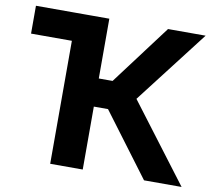

<svg xmlns="http://www.w3.org/2000/svg" viewBox="-80 -820 1017 912"><g transform="rotate(10 428.5 -364.0)"><path d="M293.4 -593.2H21.5V-727.5H293.4ZM218.4 -727.5H375.4V-439.1H442L658.5 -727.5H839.9L568.3 -375L852.2 0H671L443.8 -303.5H375.4V0H218.4Z"/></g></svg>

Font: Intratopia Thin
Style: Regular
Weight: 100
Designer: Rasmus Andersson
Foundry: rsms
Version: Version 3.000;Glyphs 3.2.3 (3260)